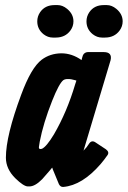

<svg xmlns="http://www.w3.org/2000/svg" viewBox="-20 -737 507 762"><path d="M127.9 -652.3Q127.9 -671.9 139.2 -688.5Q158.7 -716.8 196.3 -716.8H209Q228 -716.8 246.1 -702.1Q271.5 -681.2 271.5 -652.3Q271.5 -632.3 259.3 -615.7Q238.8 -587.9 201.2 -587.9H189.5Q169.9 -587.9 152.8 -601.1Q127.9 -621.1 127.9 -652.3ZM323.2 -652.3Q323.2 -671.9 334.5 -688.5Q354 -716.8 391.6 -716.8H404.3Q423.3 -716.8 441.4 -702.1Q466.8 -681.2 466.8 -652.3Q466.8 -632.3 454.6 -615.7Q434.1 -587.9 396.5 -587.9H384.8Q365.2 -587.9 348.1 -601.1Q323.2 -621.1 323.2 -652.3ZM188.5 -67.4H189L187 -71.8L177.7 -60.5Q160.2 -39.6 147.5 -25.9Q119.1 2.9 96.7 2.9H89.8Q73.2 2 41 -29.3Q3.4 -66.4 3.4 -111.3Q3.4 -198.2 64 -360.8Q103.5 -468.3 145.5 -500Q178.7 -524.9 223.6 -525.4Q265.6 -525.4 303.7 -498.5L305.7 -506.8Q308.6 -518.6 312 -522.5Q319.3 -530.3 329.1 -530.3H391.6Q426.3 -530.3 418.9 -498L311.5 -139.2Q325.2 -152.8 333 -166Q342.8 -181.6 357.4 -172.9L400.4 -144.5Q414.6 -133.8 407.2 -122.1Q394 -103 379.4 -85.9Q306.2 -1.5 231.4 4.9Q220.2 5.9 213.9 -5.9ZM283.2 -417Q281.2 -417.5 279.3 -418.5Q261.2 -423.8 249 -423.3Q237.8 -423.3 231.4 -418.9Q214.4 -405.8 187 -336.9Q151.9 -248.5 137.7 -174.8Q134.8 -158.2 134.3 -152.8Q134.3 -145.5 140.1 -145.5Q143.6 -145.5 146.5 -146.5Q164.6 -154.8 194.3 -204.1Q246.1 -293.5 278.3 -402.3Z"/></svg>

Font: Allan
Style: Bold
Weight: 700
Version: Version 1.005